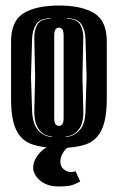

<svg xmlns="http://www.w3.org/2000/svg" viewBox="-20 -523 426 694"><path d="M193 12Q134 12 95.5 -1.5Q57 -15 38.5 -53.5Q20 -92 20 -166V-373Q20 -447 65 -475Q110 -503 193 -503Q276 -503 321 -475Q366 -447 366 -373V-167Q366 -93 347.5 -54Q329 -15 291 -1.5Q253 12 193 12ZM167 -28V-30Q137 -32 120 -56Q103 -80 104 -125L107 -245L104 -383Q103 -413 115 -434Q127 -455 163 -455V-457Q125 -457 111 -435.5Q97 -414 96 -383L92 -245L96 -122Q98 -75 117.5 -52.5Q137 -30 167 -28ZM218 -28Q248 -30 268 -52.5Q288 -75 289 -122L293 -245L289 -383Q288 -414 274 -435.5Q260 -457 222 -457V-455Q258 -455 270 -434Q282 -413 281 -383L278 -245L281 -125Q283 -80 265.5 -56Q248 -32 218 -30ZM193 -68Q201 -68 205.5 -74.5Q210 -81 210 -98V-393Q210 -410 205.5 -416.5Q201 -423 193 -423Q185 -423 180.5 -416.5Q176 -410 176 -393V-98Q176 -81 180.5 -74.5Q185 -68 193 -68ZM193 151Q150 151 125 129.5Q100 108 100 83Q100 55 124.5 28.5Q149 2 190 -2L249 0Q222 7 210 25.5Q198 44 198 61Q198 79 210.5 89Q223 99 235 99Q242 99 246.5 97.5Q251 96 253 96L270 133Q265 136 248 143.5Q231 151 193 151Z"/></svg>

Font: Alumni Sans Inline One
Style: Regular
Weight: 400
Designer: Robert E. Leuschke
Foundry: Robert E. Leuschke
Version: Version 1.100; ttfautohint (v1.8.3)